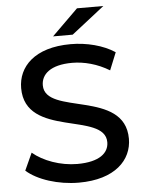

<svg xmlns="http://www.w3.org/2000/svg" viewBox="-60 -938 744 994"><g transform="rotate(-5 312.5 -441.0)"><path d="M310 9C498 9 587 -85 587 -195C587 -452 167 -350 167 -509C167 -566 215 -612 328 -612C390 -612 459 -594 521 -556L558 -647C498 -687 412 -709 329 -709C141 -709 54 -615 54 -504C54 -244 474 -347 474 -187C474 -131 425 -88 310 -88C222 -88 133 -121 79 -167L38 -77C95 -26 202 9 310 9ZM344 -757 515 -891H378L242 -757Z"/></g></svg>

Font: Montserrat-Alt1 SemBd
Style: Regular
Weight: 600
Designer: Differentunic
Foundry: Differentunic
Version: Version 7.222